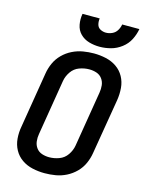

<svg xmlns="http://www.w3.org/2000/svg" viewBox="-139 -1032 853 1122"><g transform="rotate(15 288.0 -470.5)"><path d="M243 8Q276 8 309 2.5Q342 -3 373 -18.5Q404 -34 429 -59Q454 -84 468 -115.5Q482 -147 487 -179L543 -514Q549 -552 546 -588.5Q543 -625 526 -656Q509 -687 480 -707Q451 -727 415 -735Q379 -743 342 -743Q310 -743 277 -737.5Q244 -732 212.5 -716.5Q181 -701 156 -676Q131 -651 117 -619.5Q103 -588 98 -556L43 -221Q36 -184 39 -147Q42 -110 59 -79Q76 -48 105 -28Q134 -8 170 0Q206 8 243 8ZM245 -89Q222 -89 201 -96Q180 -103 167 -120.5Q154 -138 151.5 -160.5Q149 -183 153 -205L208 -540Q213 -570 231.5 -597Q250 -624 280 -635Q310 -646 340 -646Q363 -646 384 -639Q405 -632 418 -614.5Q431 -597 433.5 -575Q436 -553 432 -530L377 -195Q372 -165 353.5 -138Q335 -111 305 -100Q275 -89 245 -89ZM362 -789Q396 -789 430 -798Q464 -807 493.5 -829.5Q523 -852 539 -883.5Q555 -915 561 -949H457Q454 -930 443.5 -912.5Q433 -895 414.5 -886.5Q396 -878 377 -878Q359 -878 343 -886.5Q327 -895 322.5 -913Q318 -931 321 -949H217Q211 -916 217 -883.5Q223 -851 245 -829Q267 -807 298 -798Q329 -789 362 -789Z"/></g></svg>

Font: Iosevka Sparkle Semibold
Style: Italic
Weight: 600
Italic angle: -9°
Designer: Belleve Invis
Foundry: Belleve Invis
Version: Version 4.5.0; ttfautohint (v1.8.3)